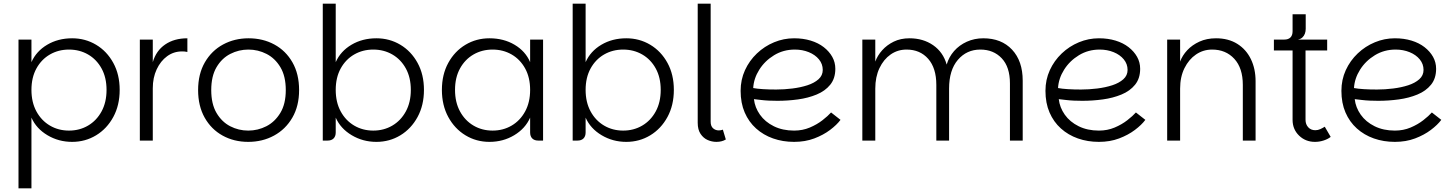

<svg xmlns="http://www.w3.org/2000/svg" viewBox="-20 -760 7850 1038"><path d="M370 7Q297 7 236.5 -29Q176 -65 150 -124V258H80V-546H150V-424Q176 -483 235 -518Q294 -553 370 -553Q441 -553 499.5 -518Q558 -483 592.5 -420Q627 -357 627 -274Q627 -191 592.5 -127.5Q558 -64 499.5 -28.5Q441 7 370 7ZM353 -54Q410 -54 456 -81Q502 -108 529 -157.5Q556 -207 556 -274Q556 -341 529 -390Q502 -439 456 -465.5Q410 -492 353 -492Q296 -492 250 -465.5Q204 -439 177 -390Q150 -341 150 -274Q150 -207 177 -157.5Q204 -108 250 -81Q296 -54 353 -54Z M736 0V-546H806V0ZM774 -283 806 -424Q824 -486 873 -519.5Q922 -553 993 -553V-479Q986 -481 978.5 -481.5Q971 -482 964 -482Q919 -482 883.5 -456Q848 -430 827 -385Q806 -340 806 -283Z M1322 7Q1245 7 1183.5 -27Q1122 -61 1086.5 -124Q1051 -187 1051 -273Q1051 -360 1087.5 -423Q1124 -486 1186 -519.5Q1248 -553 1324 -553Q1401 -553 1463 -519.5Q1525 -486 1561 -423Q1597 -360 1597 -273Q1597 -187 1560.5 -124Q1524 -61 1461.5 -27Q1399 7 1322 7ZM1322 -54Q1374 -54 1420 -77.5Q1466 -101 1495.5 -149.5Q1525 -198 1525 -273Q1525 -348 1496 -396.5Q1467 -445 1421 -468.5Q1375 -492 1323 -492Q1271 -492 1225 -468.5Q1179 -445 1150.5 -396.5Q1122 -348 1122 -273Q1122 -198 1150.5 -149.5Q1179 -101 1224.5 -77.5Q1270 -54 1322 -54Z M2015 7Q1942 7 1881.5 -29Q1821 -65 1795 -124V-44Q1795 -23 1783.5 -11.5Q1772 0 1751 0H1725V-740H1795V-424Q1821 -483 1880 -518Q1939 -553 2015 -553Q2086 -553 2144.5 -518Q2203 -483 2237.5 -420Q2272 -357 2272 -274Q2272 -191 2237.5 -127.5Q2203 -64 2144.5 -28.5Q2086 7 2015 7ZM1998 -54Q2055 -54 2101 -81Q2147 -108 2174 -157.5Q2201 -207 2201 -274Q2201 -341 2174 -390Q2147 -439 2101 -465.5Q2055 -492 1998 -492Q1941 -492 1895 -465.5Q1849 -439 1822 -390Q1795 -341 1795 -274Q1795 -207 1822 -157.5Q1849 -108 1895 -81Q1941 -54 1998 -54Z M2626 7Q2555 7 2496.5 -28.5Q2438 -64 2403.5 -127.5Q2369 -191 2369 -274Q2369 -357 2403.5 -420Q2438 -483 2496.5 -518Q2555 -553 2626 -553Q2703 -553 2762 -518Q2821 -483 2846 -424V-546H2916V0H2890Q2869 0 2857.5 -11.5Q2846 -23 2846 -44V-124Q2820 -65 2760 -29Q2700 7 2626 7ZM2643 -54Q2700 -54 2746 -81Q2792 -108 2819 -157.5Q2846 -207 2846 -274Q2846 -341 2819 -390Q2792 -439 2746 -465.5Q2700 -492 2643 -492Q2586 -492 2540 -465.5Q2494 -439 2467 -390Q2440 -341 2440 -274Q2440 -207 2467 -157.5Q2494 -108 2540 -81Q2586 -54 2643 -54Z M3366 7Q3293 7 3232.5 -29Q3172 -65 3146 -124V-44Q3146 -23 3134.5 -11.5Q3123 0 3102 0H3076V-740H3146V-424Q3172 -483 3231 -518Q3290 -553 3366 -553Q3437 -553 3495.5 -518Q3554 -483 3588.5 -420Q3623 -357 3623 -274Q3623 -191 3588.5 -127.5Q3554 -64 3495.5 -28.5Q3437 7 3366 7ZM3349 -54Q3406 -54 3452 -81Q3498 -108 3525 -157.5Q3552 -207 3552 -274Q3552 -341 3525 -390Q3498 -439 3452 -465.5Q3406 -492 3349 -492Q3292 -492 3246 -465.5Q3200 -439 3173 -390Q3146 -341 3146 -274Q3146 -207 3173 -157.5Q3200 -108 3246 -81Q3292 -54 3349 -54Z M3752 -96V-740H3822V-102Q3822 -78 3835 -66.5Q3848 -55 3866 -55Q3877 -55 3888 -59L3904 -6Q3883 7 3853 7Q3829 7 3806 -3Q3783 -13 3767.5 -36Q3752 -59 3752 -96Z M4273 7Q4212 7 4159.5 -11.5Q4107 -30 4067.5 -65.5Q4028 -101 4006 -152Q3984 -203 3984 -269Q3984 -329 4007.5 -380.5Q4031 -432 4072 -471Q4113 -510 4165 -531.5Q4217 -553 4273 -553Q4322 -553 4363 -540.5Q4404 -528 4433.5 -505Q4463 -482 4479.5 -452.5Q4496 -423 4496 -388Q4496 -336 4468.5 -302Q4441 -268 4395 -249Q4349 -230 4294 -222.5Q4239 -215 4183 -215Q4160 -215 4137.5 -216Q4115 -217 4094.5 -219.5Q4074 -222 4056 -224Q4061 -179 4088.5 -140Q4116 -101 4163.5 -77.5Q4211 -54 4273 -54Q4319 -54 4358 -70.5Q4397 -87 4426.5 -110Q4456 -133 4473 -152L4524 -112Q4504 -85 4467.5 -57.5Q4431 -30 4382 -11.5Q4333 7 4273 7ZM4176 -276Q4219 -276 4263.5 -281.5Q4308 -287 4345 -299Q4382 -311 4405 -331.5Q4428 -352 4428 -382Q4428 -414 4407.5 -439Q4387 -464 4352.5 -478Q4318 -492 4277 -492Q4215 -492 4165 -461.5Q4115 -431 4085 -383.5Q4055 -336 4052 -284Q4073 -280 4105.5 -278Q4138 -276 4176 -276Z M4642 0V-546H4712V-427Q4724 -460 4749.5 -488.5Q4775 -517 4812 -535Q4849 -553 4897 -553Q4971 -553 5025 -515.5Q5079 -478 5098 -411Q5110 -452 5138 -484Q5166 -516 5207 -534.5Q5248 -553 5296 -553Q5394 -553 5451.5 -491.5Q5509 -430 5509 -324V0H5440V-309Q5440 -398 5395.5 -445Q5351 -492 5280 -492Q5206 -492 5158.5 -436.5Q5111 -381 5111 -281V0H5042V-301Q5042 -392 4998 -442Q4954 -492 4881 -492Q4833 -492 4795 -465.5Q4757 -439 4734.5 -391.5Q4712 -344 4712 -281V0Z M5921 7Q5860 7 5807.5 -11.5Q5755 -30 5715.5 -65.5Q5676 -101 5654 -152Q5632 -203 5632 -269Q5632 -329 5655.5 -380.5Q5679 -432 5720 -471Q5761 -510 5813 -531.5Q5865 -553 5921 -553Q5970 -553 6011 -540.5Q6052 -528 6081.5 -505Q6111 -482 6127.5 -452.5Q6144 -423 6144 -388Q6144 -336 6116.5 -302Q6089 -268 6043 -249Q5997 -230 5942 -222.5Q5887 -215 5831 -215Q5808 -215 5785.5 -216Q5763 -217 5742.5 -219.5Q5722 -222 5704 -224Q5709 -179 5736.5 -140Q5764 -101 5811.5 -77.5Q5859 -54 5921 -54Q5967 -54 6006 -70.5Q6045 -87 6074.5 -110Q6104 -133 6121 -152L6172 -112Q6152 -85 6115.5 -57.5Q6079 -30 6030 -11.5Q5981 7 5921 7ZM5824 -276Q5867 -276 5911.5 -281.5Q5956 -287 5993 -299Q6030 -311 6053 -331.5Q6076 -352 6076 -382Q6076 -414 6055.5 -439Q6035 -464 6000.5 -478Q5966 -492 5925 -492Q5863 -492 5813 -461.5Q5763 -431 5733 -383.5Q5703 -336 5700 -284Q5721 -280 5753.5 -278Q5786 -276 5824 -276Z M6290 0V-546H6360V-427Q6372 -460 6398.5 -488.5Q6425 -517 6464.5 -535Q6504 -553 6554 -553Q6621 -553 6669 -523Q6717 -493 6742.5 -440.5Q6768 -388 6768 -321V0H6699V-301Q6699 -392 6653 -442Q6607 -492 6533 -492Q6485 -492 6446 -465.5Q6407 -439 6383.5 -391.5Q6360 -344 6360 -281V0Z M7089 7Q7038 7 7003 -27Q6968 -61 6968 -112V-487H6867V-546H7155V-487H7038V-112Q7038 -88 7052.5 -72Q7067 -56 7091 -56Q7105 -56 7118 -62Q7131 -68 7142 -75L7174 -20Q7159 -8 7136 -0.5Q7113 7 7089 7ZM6923 -509V-546Q6945 -546 6956.5 -557.5Q6968 -569 6968 -591V-683H7039V-604Q7039 -590 7034.5 -578Q7030 -566 7021 -557.5Q7012 -549 6997 -546Z M7521 7Q7460 7 7407.5 -11.5Q7355 -30 7315.5 -65.5Q7276 -101 7254 -152Q7232 -203 7232 -269Q7232 -329 7255.5 -380.5Q7279 -432 7320 -471Q7361 -510 7413 -531.5Q7465 -553 7521 -553Q7570 -553 7611 -540.5Q7652 -528 7681.5 -505Q7711 -482 7727.5 -452.5Q7744 -423 7744 -388Q7744 -336 7716.5 -302Q7689 -268 7643 -249Q7597 -230 7542 -222.5Q7487 -215 7431 -215Q7408 -215 7385.5 -216Q7363 -217 7342.5 -219.5Q7322 -222 7304 -224Q7309 -179 7336.5 -140Q7364 -101 7411.5 -77.5Q7459 -54 7521 -54Q7567 -54 7606 -70.5Q7645 -87 7674.5 -110Q7704 -133 7721 -152L7772 -112Q7752 -85 7715.5 -57.5Q7679 -30 7630 -11.5Q7581 7 7521 7ZM7424 -276Q7467 -276 7511.5 -281.5Q7556 -287 7593 -299Q7630 -311 7653 -331.5Q7676 -352 7676 -382Q7676 -414 7655.5 -439Q7635 -464 7600.5 -478Q7566 -492 7525 -492Q7463 -492 7413 -461.5Q7363 -431 7333 -383.5Q7303 -336 7300 -284Q7321 -280 7353.5 -278Q7386 -276 7424 -276Z"/></svg>

Font: Parkinsans Light Light
Style: Regular
Weight: 300
Version: Version 1.000